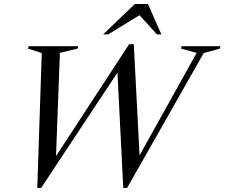

<svg xmlns="http://www.w3.org/2000/svg" viewBox="-20 -938 1132 968"><path d="M971.5 -671.5 892.5 -693 895.5 -705H1091.5L1088.5 -693L1007 -670.5L620.5 10H601.5L570.5 -604L608.5 -627L187 10H168L190.5 -670.5L121.5 -693L124.5 -705H374.5L371 -693L282 -671.5L261 -113.5H238L631 -715H654.5L686 -109L656 -105ZM500 -764.5 660 -918H726L793.5 -764.5H771.5L671.5 -874.5H704.5L525.5 -764.5Z"/></svg>

Font: Newsreader 60pt
Style: Italic
Weight: 400
Italic angle: -17°
Designer: Hugues Gentile
Foundry: Production Type
Version: Version 1.003